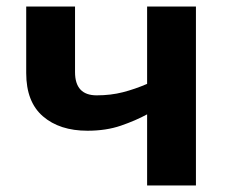

<svg xmlns="http://www.w3.org/2000/svg" viewBox="-20 -566 696 586"><path d="M209 -546V-346Q209 -275 275 -275Q318 -275 355 -284.5Q392 -294 429 -310V-546H578V0H429V-217Q394 -198 349 -182.5Q304 -167 247 -167Q162 -167 111 -211Q60 -255 60 -343V-546Z"/></svg>

Font: Noto IKEA Latin
Style: Bold
Weight: 700
Designer: Monotype Design Team
Foundry: Monotype Imaging Inc.
Version: Version 1.0